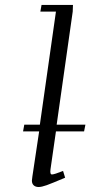

<svg xmlns="http://www.w3.org/2000/svg" viewBox="-20 -749 376 776"><path d="M73.2 -217.8 78.1 -245.1H141.1L206.1 -702.1H143.1L147.9 -729H274.9L273.9 -702.1L209 -245.1H325.2L319.8 -217.8H206.1L184.1 -64.9Q181.2 -43.9 189.9 -43.9Q199.2 -43.9 234.9 -58.1L243.2 -30.8Q189 -7.8 168.7 -0.5Q148.4 6.8 136.2 6.8Q123.5 6.8 116.2 0Q108.9 -6.8 108.9 -19Q108.9 -23.4 110.8 -35.2L138.2 -217.8Z"/></svg>

Font: Dehuti
Style: Italic
Weight: 400
Version: Version 1.2